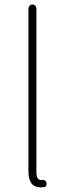

<svg xmlns="http://www.w3.org/2000/svg" viewBox="-20 -814 294 847"><path d="M159.2 12.7Q105.5 12.7 105.5 -58.6V-776.4Q105.5 -783.2 110.4 -788.6Q115.2 -793.9 123 -793.9Q130.9 -793.9 135.7 -788.6Q140.6 -783.2 140.6 -776.4V-52.7Q140.6 -19.5 163.1 -19.5Q165 -19.5 166 -20.5Q185.5 -20.5 185.5 -2.9Q185.5 2 183.6 5.9Q179.7 11.7 173.8 11.7Q167 12.7 159.2 12.7Z"/></svg>

Font: Gen Jyuu Gothic ExtraLight
Style: Regular
Weight: 100
Designer: [Source Han Sans]
Ryoko NISHIZUKA  (kana & ideographs); Paul D. Hunt (Latin, Greek & Cyrillic); Wenlong ZHANG  (bopomofo
Version: Version 1.002.20150607